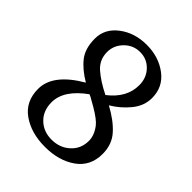

<svg xmlns="http://www.w3.org/2000/svg" viewBox="-195 -796 921 921"><g transform="rotate(45 265.0 -336.0)"><path d="M463 -519Q463 -466 426.5 -421.5Q390 -377 341 -348Q408 -312 446.5 -269Q485 -226 485 -162Q485 -79 422 -34.5Q359 10 265 10Q171 10 108 -34.5Q45 -79 45 -164Q45 -265 186 -347Q130 -380 98.5 -420Q67 -460 67 -527Q67 -594 125 -638Q183 -682 264.5 -682Q346 -682 404.5 -638Q463 -594 463 -519ZM136 -164Q136 -107 172 -72Q208 -37 263 -37Q318 -37 356 -71.5Q394 -106 394 -160Q394 -197 366 -234Q349 -257 293 -290Q282 -296 247 -316Q245 -316 238 -320Q136 -247 136 -164ZM376 -519Q376 -569 344.5 -602Q313 -635 266.5 -635Q220 -635 187 -601.5Q154 -568 154 -523Q154 -471 192 -437Q232 -402 293 -372L294 -371Q376 -434 376 -519Z"/></g></svg>

Font: Andada
Style: Regular
Weight: 400
Designer: Carolina Giovagnoli
Foundry: Carolina Giovagnoli
Version: Version 1.002